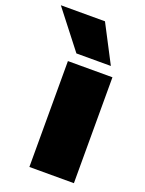

<svg xmlns="http://www.w3.org/2000/svg" viewBox="-222 -861 703 932"><g transform="rotate(20 129.0 -395.0)"><path d="M51 0V-547H281V0ZM77 -596 -74 -790H154L255 -596Z"/></g></svg>

Font: Georama Extended ExtraBold
Style: Regular
Weight: 800
Width: 7
Designer: Jean-Baptiste Levee
Foundry: Production Type
Version: Version 1.000